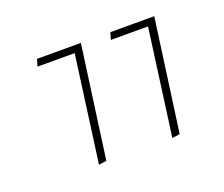

<svg xmlns="http://www.w3.org/2000/svg" viewBox="-67 -654 599 514"><g transform="rotate(-20 232.5 -397.5)"><path d="M387 -539H281L287 -559H412L368 -239L346 -236ZM178 -539H72L78 -559H203L159 -239L137 -236Z"/></g></svg>

Font: FiraGO Thin
Style: Italic
Weight: 100
Italic angle: -8°
Designer: bBox Type GmbH
Foundry: bBox Type GmbH
Version: Version 1.001